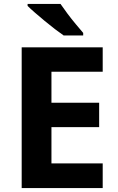

<svg xmlns="http://www.w3.org/2000/svg" viewBox="-20 -954 600 974"><path d="M501 0H90V-714H501V-590H241V-433H483V-309H241V-125H501ZM287 -934Q302 -912 322.5 -884.5Q343 -857 364.5 -831.5Q386 -806 402 -787V-774H303Q284 -787 258.5 -806.5Q233 -826 206.5 -848Q180 -870 157 -890Q134 -910 120 -924V-934Z"/></svg>

Font: Noto Sans Thai
Style: Bold
Weight: 700
Designer: Monotype Design Team
Foundry: Monotype Imaging Inc.
Version: Version 2.001